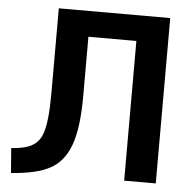

<svg xmlns="http://www.w3.org/2000/svg" viewBox="-52 -783 849 845"><g transform="rotate(5 372.0 -360.0)"><path d="M18.6 -99.6Q57.6 -102.5 81.1 -109.4Q136.7 -124 155.3 -177.2Q173.8 -230.5 173.8 -352.5V-730.5H666V0H526.4V-617.2H314.5V-355.5Q314.5 -213.9 286.6 -138.2Q258.8 -62.5 199.2 -30.3Q139.6 2 27.3 9.8Z"/></g></svg>

Font: GenEi M Gothic v2 Bold
Style: Regular
Weight: 700
Version: Version 2.0